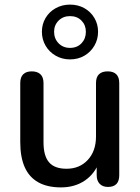

<svg xmlns="http://www.w3.org/2000/svg" viewBox="-20 -805 609 834"><path d="M245 9Q186 9 146.5 -13Q107 -35 87.5 -78.5Q68 -122 68 -188V-444Q68 -470 81 -482.5Q94 -495 118 -495Q142 -495 155.5 -482.5Q169 -470 169 -444V-187Q169 -128 193 -100Q217 -72 269 -72Q326 -72 361.5 -110.5Q397 -149 397 -212V-444Q397 -470 410 -482.5Q423 -495 448 -495Q472 -495 485 -482.5Q498 -470 498 -444V-44Q498 7 449 7Q426 7 413 -6.5Q400 -20 400 -44V-129L413 -107Q393 -51 349 -21Q305 9 245 9ZM284 -547Q250 -547 222 -563Q194 -579 178 -606.5Q162 -634 162 -667Q162 -700 178 -727Q194 -754 222 -769.5Q250 -785 284 -785Q319 -785 346.5 -769.5Q374 -754 390 -727Q406 -700 406 -667Q406 -634 390 -606.5Q374 -579 346.5 -563Q319 -547 284 -547ZM284 -597Q315 -597 334 -617Q353 -637 353 -667Q353 -696 334 -715.5Q315 -735 284 -735Q254 -735 234.5 -715.5Q215 -696 215 -667Q215 -637 234.5 -617Q254 -597 284 -597Z"/></svg>

Font: Nunito ExtraLight SemiBold
Style: Regular
Weight: 600
Version: Version 3.602